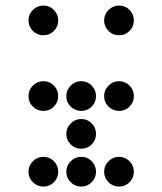

<svg xmlns="http://www.w3.org/2000/svg" viewBox="-20 -689 587 694"><path d="M190.4 -615.2Q190.4 -592.8 174.8 -577.1Q159.2 -561.5 136.7 -561.5Q114.7 -561.5 98.9 -577.1Q83 -592.8 83 -615.2Q83 -637.2 98.9 -653.1Q114.7 -668.9 136.7 -668.9Q159.2 -668.9 174.8 -653.1Q190.4 -637.2 190.4 -615.2ZM463.9 -615.2Q463.9 -592.8 448.2 -577.1Q432.6 -561.5 410.2 -561.5Q388.2 -561.5 372.3 -577.1Q356.4 -592.8 356.4 -615.2Q356.4 -637.2 372.3 -653.1Q388.2 -668.9 410.2 -668.9Q432.6 -668.9 448.2 -653.1Q463.9 -637.2 463.9 -615.2ZM190.4 -341.8Q190.4 -319.3 174.8 -303.7Q159.2 -288.1 136.7 -288.1Q114.7 -288.1 98.9 -303.7Q83 -319.3 83 -341.8Q83 -363.8 98.9 -379.6Q114.7 -395.5 136.7 -395.5Q159.2 -395.5 174.8 -379.6Q190.4 -363.8 190.4 -341.8ZM327.1 -341.8Q327.1 -319.3 311.5 -303.7Q295.9 -288.1 273.4 -288.1Q251.5 -288.1 235.6 -303.7Q219.7 -319.3 219.7 -341.8Q219.7 -363.8 235.6 -379.6Q251.5 -395.5 273.4 -395.5Q295.9 -395.5 311.5 -379.6Q327.1 -363.8 327.1 -341.8ZM463.9 -341.8Q463.9 -319.3 448.2 -303.7Q432.6 -288.1 410.2 -288.1Q388.2 -288.1 372.3 -303.7Q356.4 -319.3 356.4 -341.8Q356.4 -363.8 372.3 -379.6Q388.2 -395.5 410.2 -395.5Q432.6 -395.5 448.2 -379.6Q463.9 -363.8 463.9 -341.8ZM327.1 -205.1Q327.1 -182.6 311.5 -167Q295.9 -151.4 273.4 -151.4Q251.5 -151.4 235.6 -167Q219.7 -182.6 219.7 -205.1Q219.7 -227.1 235.6 -242.9Q251.5 -258.8 273.4 -258.8Q295.9 -258.8 311.5 -242.9Q327.1 -227.1 327.1 -205.1ZM190.4 -68.4Q190.4 -45.9 174.8 -30.3Q159.2 -14.6 136.7 -14.6Q114.7 -14.6 98.9 -30.3Q83 -45.9 83 -68.4Q83 -90.3 98.9 -106.2Q114.7 -122.1 136.7 -122.1Q159.2 -122.1 174.8 -106.2Q190.4 -90.3 190.4 -68.4ZM327.1 -68.4Q327.1 -45.9 311.5 -30.3Q295.9 -14.6 273.4 -14.6Q251.5 -14.6 235.6 -30.3Q219.7 -45.9 219.7 -68.4Q219.7 -90.3 235.6 -106.2Q251.5 -122.1 273.4 -122.1Q295.9 -122.1 311.5 -106.2Q327.1 -90.3 327.1 -68.4ZM463.9 -68.4Q463.9 -45.9 448.2 -30.3Q432.6 -14.6 410.2 -14.6Q388.2 -14.6 372.3 -30.3Q356.4 -45.9 356.4 -68.4Q356.4 -90.3 372.3 -106.2Q388.2 -122.1 410.2 -122.1Q432.6 -122.1 448.2 -106.2Q463.9 -90.3 463.9 -68.4Z"/></svg>

Font: DatDot
Style: Regular
Weight: 400
Designer: GGBot
Version: 1.00